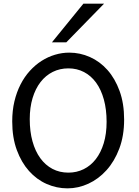

<svg xmlns="http://www.w3.org/2000/svg" viewBox="-20 -1011 753 1043"><path d="M654.3 -361.3Q654.3 -273.4 628.2 -204.1Q602.1 -134.8 558.8 -86.7Q515.6 -38.6 460.4 -13.2Q405.3 12.2 346.7 12.2Q287.6 12.2 233.4 -11.7Q179.2 -35.6 137.7 -82Q96.2 -128.4 71.3 -196Q46.4 -263.7 46.4 -351.6Q46.4 -410.2 58.3 -460.4Q70.3 -510.7 91.6 -552.2Q112.8 -593.8 142.1 -626Q171.4 -658.2 205.8 -680.2Q240.2 -702.1 278.6 -713.6Q316.9 -725.1 356.4 -725.1Q414.6 -725.1 468.5 -701.2Q522.5 -677.2 563.7 -630.9Q605 -584.5 629.6 -516.8Q654.3 -449.2 654.3 -361.3ZM559.1 -349.1Q559.1 -416.5 544.2 -470.5Q529.3 -524.4 502 -562Q474.6 -599.6 436.3 -619.6Q397.9 -639.6 351.6 -639.6Q305.2 -639.6 266.6 -620.4Q228 -601.1 200.2 -565.2Q172.4 -529.3 157 -478.3Q141.6 -427.2 141.6 -363.8Q141.6 -296.9 156.5 -243.2Q171.4 -189.5 199 -151.6Q226.6 -113.8 265.1 -93.5Q303.7 -73.2 351.6 -73.2Q396.5 -73.2 434.6 -92Q472.7 -110.8 500.2 -146.2Q527.8 -181.6 543.5 -232.9Q559.1 -284.2 559.1 -349.1ZM545.4 -991.2 340.3 -781.2H262.2L433.1 -991.2Z"/></svg>

Font: Andika New Basic
Style: Regular
Weight: 400
Designer: Victor Gaultney, Annie Olsen, Julie Remington, Don Collingsworth, Eric Hays
Foundry: SIL International
Version: Version 5.500; ttfautohint (v1.8.3)